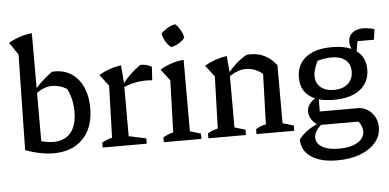

<svg xmlns="http://www.w3.org/2000/svg" viewBox="-59 -860 2401 1185"><g transform="rotate(-5 1142.0 -268.0)"><path d="M71 -26 82 -617 30 -694Q99 -734 175 -741V-401Q199 -428 224.5 -450.5Q250 -473 278 -493Q287 -494 296 -494Q357 -494 401.5 -463Q446 -432 470 -377.5Q494 -323 494 -252Q494 -128 427 -59.5Q360 9 245 9Q207 9 163 0.5Q119 -8 71 -26ZM271 -406Q223 -406 175 -372V-72Q218 -61 249 -61Q320 -61 357.5 -106.5Q395 -152 395 -236Q395 -316 362 -380Q317 -406 271 -406Z M549 0V-30Q562 -38 577 -44.5Q592 -51 612 -55L622 -377L568 -448Q633 -486 706 -496L715 -385Q739 -416 766.5 -441.5Q794 -467 825 -488Q864 -489 895 -470L890 -387Q799 -396 715 -361V-56L822 -33V0Z M928 0V-30Q942 -38 957.5 -44.5Q973 -51 991 -55L1001 -377L947 -448Q980 -468 1017 -480Q1054 -492 1094 -496V-53L1161 -33V0ZM1061 -719Q1080 -702 1093 -678.5Q1106 -655 1110 -631Q1094 -612 1070.5 -598Q1047 -584 1023 -581Q1004 -597 990.5 -620.5Q977 -644 972 -669Q989 -687 1012 -700.5Q1035 -714 1061 -719Z M1204 0V-30Q1216 -38 1231 -44Q1246 -50 1267 -55L1277 -377L1223 -448Q1288 -486 1361 -496L1370 -396Q1395 -426 1422.5 -450Q1450 -474 1482 -492Q1494 -494 1509 -494Q1605 -494 1668 -412V-53L1736 -33V0H1502V-30Q1514 -38 1529 -44.5Q1544 -51 1565 -55L1575 -367Q1526 -406 1472 -406Q1421 -406 1370 -370V-53L1437 -33V0Z M1997 -169Q1944 -169 1904 -180L1903 -105H2138Q2170 -105 2197.5 -88.5Q2225 -72 2241.5 -43Q2258 -14 2258 23Q2258 77 2223 118Q2188 159 2127 182Q2066 205 1986 205Q1884 205 1825.5 166Q1767 127 1765 57Q1810 0 1879 -28Q1855 -45 1843 -67Q1831 -89 1831 -109Q1831 -156 1882 -188Q1793 -225 1793 -324Q1793 -404 1850 -449Q1907 -494 2012 -494Q2084 -494 2132 -473Q2122 -496 2122 -515Q2122 -552 2147 -572.5Q2172 -593 2215 -593Q2230 -593 2246.5 -590.5Q2263 -588 2284 -581L2275 -517H2173L2162 -455Q2218 -415 2218 -339Q2218 -259 2159.5 -214Q2101 -169 1997 -169ZM2002 -230Q2058 -230 2089.5 -258.5Q2121 -287 2121 -335Q2121 -381 2090 -406Q2059 -431 2004 -431Q1985 -431 1961 -427.5Q1937 -424 1917 -418Q1904 -392 1897 -368Q1890 -344 1890 -326Q1890 -282 1920 -256Q1950 -230 2002 -230ZM1861 51Q1861 90 1898.5 112Q1936 134 2003 134Q2074 134 2117 108.5Q2160 83 2160 39Q2160 25 2153.5 8Q2147 -9 2136 -22H1903Q1880 0 1870.5 18Q1861 36 1861 51Z"/></g></svg>

Font: Piazzolla Medium
Style: Regular
Weight: 500
Designer: Juan Pablo del Peral
Foundry: Huerta Tipografica
Version: Version 1.330